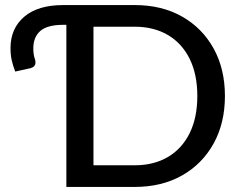

<svg xmlns="http://www.w3.org/2000/svg" viewBox="-20 -738 954 758"><path d="M512 0H242V-640H229.5Q167 -640 139.2 -615.8Q111.5 -591.5 111.5 -547Q111.5 -521 118.5 -502.5Q120 -497 120 -491.5Q120 -474.5 101 -469L40 -455.5Q31 -479 26.2 -500.5Q21.5 -522 21.5 -548Q21.5 -625.5 75.5 -671.8Q129.5 -718 229.5 -718H512Q618.5 -718 698.5 -672.8Q778.5 -627.5 823.2 -546.8Q868 -466 868 -359Q868 -252 823.2 -171.2Q778.5 -90.5 698.5 -45.2Q618.5 0 512 0ZM512 -85.5Q587 -85.5 642.5 -118Q698 -150.5 728.5 -211.8Q759 -273 759 -359Q759 -445 728.5 -506.2Q698 -567.5 642.5 -600Q587 -632.5 512 -632.5H349V-85.5Z"/></svg>

Font: Verano Sans Medium
Style: Regular
Weight: 500
Designer: Lukasz Dziedzic with Adam Twardoch and Botio Nikoltchev
Foundry: tyPoland Lukasz Dziedzic
Version: Version 3.001;December 28, 2019;FontCreator 12.0.0.2547 64-b